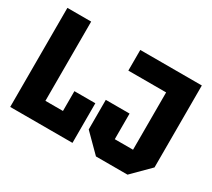

<svg xmlns="http://www.w3.org/2000/svg" viewBox="-133 -938 1296 1175"><g transform="rotate(30 514.5 -350.0)"><path d="M41 0V-700H209V-140H333V-280H481V0ZM526 -121V-330H694V-149H823V-554H556V-700H991V-121L870 0H647Z"/></g></svg>

Font: Tektur SemiCondensed
Style: Bold
Weight: 700
Width: 4
Designer: Adam Jagosz
Foundry: Adam Jagosz
Version: Version 1.005;gftools[0.9.30]